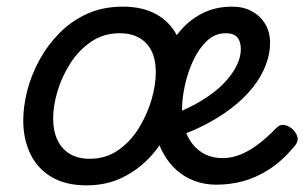

<svg xmlns="http://www.w3.org/2000/svg" viewBox="-20 -539 916 578"><path d="M240 19Q178 19 135.5 -6Q93 -31 71.5 -75.5Q50 -120 50 -176Q50 -219 62 -266Q74 -313 98.5 -358Q123 -403 159 -439.5Q195 -476 242.5 -497.5Q290 -519 350 -519Q410 -519 451.5 -495.5Q493 -472 514 -429.5Q535 -387 535 -331Q535 -291 523.5 -243.5Q512 -196 489 -149.5Q466 -103 430.5 -65Q395 -27 347.5 -4Q300 19 240 19ZM250 -61Q299 -61 336 -87Q373 -113 398 -153.5Q423 -194 436 -238.5Q449 -283 449 -321Q449 -360 436 -386Q423 -412 398.5 -425.5Q374 -439 341 -439Q292 -439 254.5 -413.5Q217 -388 191.5 -348Q166 -308 153 -264Q140 -220 140 -183Q140 -144 153.5 -116.5Q167 -89 191.5 -75Q216 -61 250 -61ZM632 17Q596 17 565.5 5.5Q535 -6 512 -26.5Q489 -47 473 -75Q457 -103 448.5 -136.5Q440 -170 440 -207Q440 -248 449.5 -291.5Q459 -335 477.5 -375.5Q496 -416 524.5 -448.5Q553 -481 591.5 -500Q630 -519 679 -519Q712 -519 737.5 -505.5Q763 -492 778 -467.5Q793 -443 793 -410Q793 -376 779.5 -341.5Q766 -307 740 -274.5Q714 -242 675.5 -212.5Q637 -183 588.5 -159Q540 -135 481 -117L470 -185Q514 -198 551 -216.5Q588 -235 616.5 -256Q645 -277 664.5 -300Q684 -323 694.5 -346Q705 -369 705 -391Q705 -414 694.5 -426.5Q684 -439 659 -439Q627 -439 602.5 -415.5Q578 -392 561.5 -356.5Q545 -321 536.5 -281.5Q528 -242 528 -210Q528 -179 536 -152Q544 -125 560 -105Q576 -85 598.5 -74Q621 -63 650 -63Q679 -63 707 -75Q735 -87 761 -107.5Q787 -128 810 -152Q823 -166 837.5 -162.5Q852 -159 863 -148Q874 -136 876 -123.5Q878 -111 865 -97Q829 -54 790 -29Q751 -4 711.5 6.5Q672 17 632 17Z"/></svg>

Font: Playwrite DE LA
Style: Regular
Weight: 400
Designer: Veronika Burian, José Scaglione
Foundry: TypeTogether
Version: Version 1.002